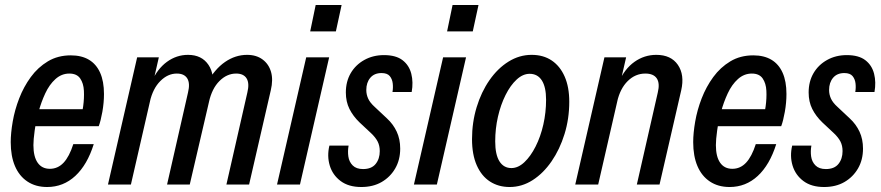

<svg xmlns="http://www.w3.org/2000/svg" viewBox="-20 -740 3534 770"><path d="M169 10Q123 10 90 -12Q57 -34 40 -74Q23 -114 23 -170Q23 -206 31 -252.5Q39 -299 57 -345.5Q75 -392 103.5 -431Q132 -470 172 -494Q212 -518 264 -518Q307 -518 336.5 -500.5Q366 -483 381.5 -448.5Q397 -414 397 -363Q397 -328 390.5 -291.5Q384 -255 376 -234H89L103 -302H338L302 -255Q309 -281 313.5 -313.5Q318 -346 316.5 -376Q315 -406 301.5 -425.5Q288 -445 258 -445Q227 -445 202.5 -423Q178 -401 161.5 -365.5Q145 -330 134.5 -291Q124 -252 119 -216Q114 -180 114 -158Q114 -112 131 -87.5Q148 -63 180 -63Q212 -63 235 -87.5Q258 -112 274 -162H356Q330 -79 282 -34.5Q234 10 169 10Z M413 0 530 -510H617L595 -414H600L505 0ZM650 0 734 -369Q743 -406 731 -425.5Q719 -445 689 -445Q653 -445 623 -415Q593 -385 581 -332L587 -410Q611 -464 649.5 -492Q688 -520 734 -520Q789 -520 816 -480Q843 -440 829 -378L741 0ZM888 0 972 -369Q981 -406 969 -425.5Q957 -445 927 -445Q890 -445 860 -415Q830 -385 818 -331L808 -404Q841 -463 882.5 -491.5Q924 -520 971 -520Q1008 -520 1033 -501.5Q1058 -483 1067 -451.5Q1076 -420 1066 -378L979 0Z M1091 0 1208 -510H1300L1183 0ZM1224 -614 1246 -720H1350L1327 -614Z M1429 10Q1378 10 1346 -14Q1314 -38 1302.5 -76Q1291 -114 1301 -156H1378Q1374 -134 1377 -112.5Q1380 -91 1394.5 -76.5Q1409 -62 1436 -62Q1470 -62 1486.5 -82.5Q1503 -103 1503 -134Q1503 -156 1494.5 -172.5Q1486 -189 1468 -206L1422 -249Q1396 -274 1381.5 -303Q1367 -332 1367 -369Q1367 -413 1386.5 -446.5Q1406 -480 1441 -499.5Q1476 -519 1520 -519Q1568 -519 1594.5 -498.5Q1621 -478 1629.5 -444Q1638 -410 1631 -371H1554Q1557 -388 1555 -405.5Q1553 -423 1543 -435Q1533 -447 1510 -447Q1481 -447 1465 -428Q1449 -409 1449 -379Q1449 -361 1456.5 -344.5Q1464 -328 1483 -311L1532 -265Q1557 -242 1571 -212Q1585 -182 1585 -144Q1585 -99 1565 -64.5Q1545 -30 1510.5 -10Q1476 10 1429 10Z M1640 0 1757 -510H1849L1732 0ZM1773 -614 1795 -720H1899L1876 -614Z M2024 10Q1979 10 1945 -12Q1911 -34 1892 -77Q1873 -120 1873 -182Q1873 -249 1891.5 -310Q1910 -371 1943 -418.5Q1976 -466 2019.5 -493Q2063 -520 2112 -520Q2159 -520 2192.5 -497.5Q2226 -475 2244.5 -433Q2263 -391 2263 -332Q2263 -264 2244 -202.5Q2225 -141 2192 -93Q2159 -45 2116 -17.5Q2073 10 2024 10ZM2031 -66Q2058 -66 2083 -89.5Q2108 -113 2128 -152.5Q2148 -192 2159 -240.5Q2170 -289 2170 -340Q2170 -391 2153 -417.5Q2136 -444 2104 -444Q2077 -444 2052 -421Q2027 -398 2007.5 -359Q1988 -320 1977 -272Q1966 -224 1966 -173Q1966 -120 1983 -93Q2000 -66 2031 -66Z M2287 0 2404 -510H2491L2469 -414H2474L2379 0ZM2534 0 2618 -369Q2627 -406 2614 -425.5Q2601 -445 2568 -445Q2528 -445 2497.5 -415Q2467 -385 2455 -332L2461 -410Q2485 -464 2524.5 -492Q2564 -520 2612 -520Q2671 -520 2698.5 -480Q2726 -440 2712 -378L2625 0Z M2906 10Q2860 10 2827 -12Q2794 -34 2777 -74Q2760 -114 2760 -170Q2760 -206 2768 -252.5Q2776 -299 2794 -345.5Q2812 -392 2840.5 -431Q2869 -470 2909 -494Q2949 -518 3001 -518Q3044 -518 3073.5 -500.5Q3103 -483 3118.5 -448.5Q3134 -414 3134 -363Q3134 -328 3127.5 -291.5Q3121 -255 3113 -234H2826L2840 -302H3075L3039 -255Q3046 -281 3050.5 -313.5Q3055 -346 3053.5 -376Q3052 -406 3038.5 -425.5Q3025 -445 2995 -445Q2964 -445 2939.5 -423Q2915 -401 2898.5 -365.5Q2882 -330 2871.5 -291Q2861 -252 2856 -216Q2851 -180 2851 -158Q2851 -112 2868 -87.5Q2885 -63 2917 -63Q2949 -63 2972 -87.5Q2995 -112 3011 -162H3093Q3067 -79 3019 -34.5Q2971 10 2906 10Z M3285 10Q3234 10 3202 -14Q3170 -38 3158.5 -76Q3147 -114 3157 -156H3234Q3230 -134 3233 -112.5Q3236 -91 3250.5 -76.5Q3265 -62 3292 -62Q3326 -62 3342.5 -82.5Q3359 -103 3359 -134Q3359 -156 3350.5 -172.5Q3342 -189 3324 -206L3278 -249Q3252 -274 3237.5 -303Q3223 -332 3223 -369Q3223 -413 3242.5 -446.5Q3262 -480 3297 -499.5Q3332 -519 3376 -519Q3424 -519 3450.5 -498.5Q3477 -478 3485.5 -444Q3494 -410 3487 -371H3410Q3413 -388 3411 -405.5Q3409 -423 3399 -435Q3389 -447 3366 -447Q3337 -447 3321 -428Q3305 -409 3305 -379Q3305 -361 3312.5 -344.5Q3320 -328 3339 -311L3388 -265Q3413 -242 3427 -212Q3441 -182 3441 -144Q3441 -99 3421 -64.5Q3401 -30 3366.5 -10Q3332 10 3285 10Z"/></svg>

Font: Instrument Sans Condensed Medium
Style: Italic
Weight: 500
Width: 3
Italic angle: -13°
Designer: Rodrigo Fuenzalida
Foundry: fragTYPE
Version: Version 1.000;gftools[0.9.28]